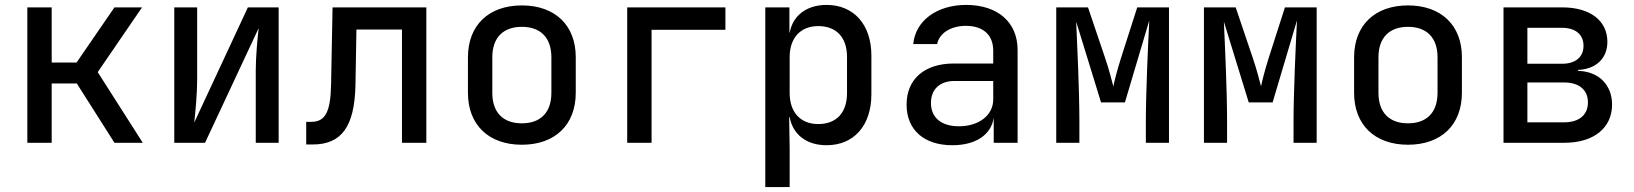

<svg xmlns="http://www.w3.org/2000/svg" viewBox="-20 -580 6640 780"><path d="M190 0V-241H292L445 0H560L377 -287L557 -550H445L291 -326H190V-550H91V0Z M813 0 1031 -466C1026 -425 1019 -349 1019 -293V0H1112V-550H987L769 -82C774 -124 781 -201 781 -258V-550H688V0Z M1250 7C1367 7 1420 -65 1424 -232L1428 -460H1613V0H1712V-550H1331L1325 -237C1323 -124 1301 -85 1244 -85H1224V7Z M2100 8C2235 8 2319 -73 2319 -203V-348C2319 -477 2235 -558 2100 -558C1965 -558 1881 -477 1881 -347V-203C1881 -73 1965 8 2100 8ZM2100 -79C2025 -79 1980 -122 1980 -203V-347C1980 -428 2025 -471 2100 -471C2175 -471 2220 -428 2220 -347V-203C2220 -122 2175 -79 2100 -79Z M2627 0V-459H2927V-550H2528V0Z M3338 -560C3258 -560 3201 -518 3188 -447H3187V-550H3089V180H3188V22L3186 -104H3188C3201 -33 3257 10 3338 10C3448 10 3520 -69 3520 -197V-354C3520 -481 3448 -560 3338 -560ZM3421 -202C3421 -121 3377 -76 3304 -76C3233 -76 3188 -123 3188 -202V-348C3188 -427 3233 -474 3304 -474C3377 -474 3421 -429 3421 -349Z M3905 -560C3786 -560 3699 -496 3690 -401H3787C3796 -445 3842 -475 3904 -475C3974 -475 4015 -438 4015 -374V-322H3855C3736 -322 3663 -259 3663 -155C3663 -53 3733 10 3849 10C3943 10 4007 -32 4017 -102V0H4114V-377C4114 -490 4033 -560 3905 -560ZM3876 -67C3804 -67 3762 -102 3762 -162C3762 -217 3798 -251 3857 -251H4015V-176C4015 -112 3957 -67 3876 -67Z M4365 0V-87C4365 -213 4356 -403 4352 -492L4453 -164H4550L4649 -497C4644 -400 4635 -202 4635 -87V0H4729V-550H4600L4533 -341C4519 -296 4507 -251 4503 -229C4497 -251 4486 -296 4471 -340L4400 -550H4271V0Z M4965 0V-87C4965 -213 4956 -403 4952 -492L5053 -164H5150L5249 -497C5244 -400 5235 -202 5235 -87V0H5329V-550H5200L5133 -341C5119 -296 5107 -251 5103 -229C5097 -251 5086 -296 5071 -340L5000 -550H4871V0Z M5700 8C5835 8 5919 -73 5919 -203V-348C5919 -477 5835 -558 5700 -558C5565 -558 5481 -477 5481 -347V-203C5481 -73 5565 8 5700 8ZM5700 -79C5625 -79 5580 -122 5580 -203V-347C5580 -428 5625 -471 5700 -471C5775 -471 5820 -428 5820 -347V-203C5820 -122 5775 -79 5700 -79Z M6336 0C6454 0 6529 -60 6529 -155C6529 -236 6474 -290 6391 -292V-296C6464 -299 6510 -343 6510 -410C6510 -496 6440 -550 6327 -550H6088V0ZM6185 -467H6326C6380 -467 6413 -440 6413 -394C6413 -348 6380 -321 6326 -321H6185ZM6185 -245H6334C6395 -245 6431 -215 6431 -164C6431 -113 6395 -83 6334 -83H6185Z"/></svg>

Font: Tekne LDO Medium
Style: Regular
Weight: 500
Monospace: yes
Designer: Alessio Laiso, Mario Rullo, Paolo Rosset
Foundry: Alessio Laiso
Version: Version 1.000;hotconv 1.0.109;makeotfexe 2.5.65596